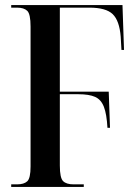

<svg xmlns="http://www.w3.org/2000/svg" viewBox="-20 -734 536 754"><path d="M24 0V-10H47Q74 -10 87 -22Q100 -34 100 -80V-630Q100 -679 87 -691.5Q74 -704 47 -704H24V-714H461L467 -538H457L454 -590Q449 -653 422.5 -678.5Q396 -704 331 -704H215V-374H407L412 -232H402Q399 -286 388 -314.5Q377 -343 353.5 -353.5Q330 -364 287 -364H215V-84Q215 -35 228 -22.5Q241 -10 269 -10H309V0Z"/></svg>

Font: Noto Serif Display ExtraCondensed SemiBold
Style: Regular
Weight: 600
Width: 2
Designer: Monotype Design Team
Foundry: Monotype Imaging Inc.
Version: Version 2.009